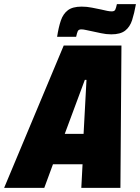

<svg xmlns="http://www.w3.org/2000/svg" viewBox="-72 -908 677 928"><path d="M-52 0 236 -688H515L510 0H321L327 -114H184L142 0ZM241 -261H332L346 -522H338ZM204 -730Q211 -776 222 -808.5Q233 -841 256 -858.5Q279 -876 323 -876Q348 -876 372.5 -871Q397 -866 417 -862Q433 -858 446 -855.5Q459 -853 468 -853Q481 -853 485 -861Q489 -869 493 -888H585Q577 -843 566.5 -810.5Q556 -778 533 -760Q510 -742 466 -742Q441 -742 416.5 -747.5Q392 -753 372 -757Q356 -760 343.5 -763Q331 -766 321 -766Q308 -766 304 -757.5Q300 -749 296 -730Z"/></svg>

Font: Saira SemiCondensed Black
Style: Italic
Weight: 900
Width: 4
Italic angle: -12°
Designer: Hector Gatti with collaboration of the Omnibus-Type team
Foundry: Omnibus-Type
Version: Version 1.101